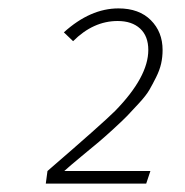

<svg xmlns="http://www.w3.org/2000/svg" viewBox="-20 -760 440 457"><path d="M262 -740Q311 -740 339 -712Q367 -684 367 -641Q367 -624 363.5 -608.5Q360 -593 351.5 -576Q343 -559 335.5 -546Q328 -533 311 -514.5Q294 -496 283.5 -485Q273 -474 250 -453Q227 -432 215 -422Q203 -412 174 -388Q145 -364 133 -353H338L328 -323H89L93 -353Q225 -467 254 -496Q333 -577 333 -641Q333 -674 313.5 -692Q294 -710 260 -710Q202 -710 154 -662L132 -683Q195 -740 262 -740Z"/></svg>

Font: Fira Sans UltraLight
Style: Italic
Weight: 200
Italic angle: -8°
Designer: Carrois Corporate & Edenspiekermann AG
Foundry: Carrois Corporate GbR & Edenspiekermann AG
Version: Version 4.203;PS 004.203;hotconv 1.0.88;makeotf.lib2.5.64775